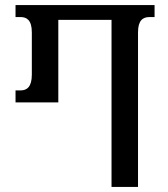

<svg xmlns="http://www.w3.org/2000/svg" viewBox="-20 -734 659 754"><path d="M418 0H522V-607C522 -655 542 -667 567 -667H587V-714H41V-667H61C85 -667 105 -655 105 -607V-441C105 -392 85 -379 61 -379H41V-332H209V-656H418Z"/></svg>

Font: Noto Serif Georgian ExtraCondensed Medium
Style: Regular
Weight: 500
Width: 2
Designer: Monotype Design Team, Akaki Razmadze
Foundry: Google LLC
Version: Version 2.003